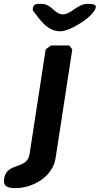

<svg xmlns="http://www.w3.org/2000/svg" viewBox="-88 -754 513 988"><path d="M-67 166C-74 209 -42 214 -7 214C79 214 183 157 198 60L284 -500L268 -520H174L147 -500L64 40C51 121 -54 79 -67 166ZM81 -700C117 -654 154 -593 222 -593C275 -593 398 -671 405 -717C408 -735 374 -734 361 -734C311 -734 278 -680 235 -680C194 -680 176 -734 127 -734C109 -734 85 -737 81 -713Z"/></svg>

Font: Asimov Print
Style: CIt
Weight: 500
Designer: Google
Version: Version 2.000980: 2014